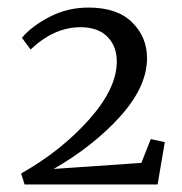

<svg xmlns="http://www.w3.org/2000/svg" viewBox="-20 -488 481 508"><path d="M45 0 36 -29Q142 -89 215.5 -171.5Q289 -254 289 -325Q289 -366 264 -391Q239 -416 193 -416Q123 -416 61 -357L38 -388Q64 -419 111.5 -443.5Q159 -468 214 -468Q290 -468 329.5 -429Q369 -390 369 -334Q369 -259 298.5 -180.5Q228 -102 122 -41L354 -57L379 -120L416 -112L397 0Z"/></svg>

Font: Aikya
Style: Regular
Weight: 400
Designer: Neelakash Kshetrimayum (Latin subset based on Merriweather by Eben Sorkin)
Foundry: Brand New Type
Version: Version 1.00 b005